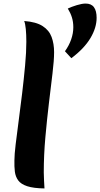

<svg xmlns="http://www.w3.org/2000/svg" viewBox="-20 -1044 563 1079"><path d="M61 -143Q61 -174 68 -233Q75 -292 85 -366Q95 -440 104.5 -520Q114 -600 121 -675.5Q128 -751 128 -809Q128 -850 125 -880.5Q122 -911 116 -926Q183 -921 219.5 -897.5Q256 -874 270 -836Q284 -798 284 -751Q284 -705 275 -631Q266 -557 255 -465Q244 -373 235 -273Q226 -173 226 -75Q226 -52 227.5 -29.5Q229 -7 230 15Q168 14 133 2.5Q98 -9 82.5 -30Q67 -51 63.5 -79.5Q60 -108 61 -143ZM361 -996Q382 -1006 411.5 -1015Q441 -1024 461 -1024Q493 -1024 508 -1003.5Q523 -983 523 -944Q523 -888 488 -829.5Q453 -771 381 -717L345 -756Q368 -788 380 -822.5Q392 -857 392 -891Q392 -921 384 -946.5Q376 -972 361 -996Z"/></svg>

Font: Merienda ExtraBold
Style: Regular
Weight: 800
Designer: Eduardo Rodriguez Tunni
Foundry: Eduardo Rodriguez Tunni
Version: Version 2.001